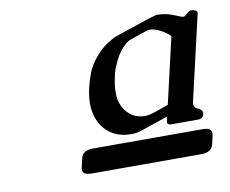

<svg xmlns="http://www.w3.org/2000/svg" viewBox="-55 -762 669 558"><g transform="rotate(-10 279.0 -483.5)"><path d="M189.5 -343.8H513.7Q539.1 -343.8 539.1 -327.6Q539.1 -324.2 538.6 -321.3L532.7 -295.4Q527.3 -272.9 497.1 -272.9H172.9Q147 -272.9 147 -289.6Q147 -292.5 147.9 -295.4L153.8 -321.3Q159.2 -343.8 189.5 -343.8ZM313 -365.7H299.8Q250.5 -368.2 223.6 -405.3Q204.1 -433.1 203.6 -473.1Q203.6 -495.6 210 -522Q213.9 -539.1 222.2 -561.3Q230.5 -583.5 249 -605.2Q267.6 -627 284.7 -637.9Q301.8 -648.9 313 -653.3Q432.6 -694.3 439.9 -694.3H441.9Q463.9 -693.4 479.2 -688Q494.6 -682.6 502.7 -679Q510.7 -675.3 515.6 -675.3Q520 -675.3 529.3 -684.6Q535.2 -689.9 539.6 -689.9Q544.9 -689.9 551.3 -687.5Q557.6 -685.1 557.6 -679.7Q557.6 -678.2 557.1 -676.3L499.5 -427.2Q495.6 -410.6 510.5 -404.8Q525.4 -398.9 522.5 -386.2Q519.5 -373.5 504.4 -373.5H426.3Q412.6 -373.5 415 -384.3L418 -397.9L334.5 -369.6Q321.3 -365.7 313 -365.7ZM411.1 -655.3Q405.8 -655.3 384.8 -647.9Q363.8 -640.6 354.2 -637.2Q344.7 -633.8 339.8 -629.9Q316.9 -609.9 304.9 -584.2Q293 -558.6 291.5 -551.3L289.1 -541Q282.7 -513.7 282.7 -492.7Q282.7 -468.3 291 -452.1Q312 -410.6 355.5 -410.6Q366.2 -410.6 382.1 -415.8Q397.9 -420.9 425.8 -431.2L470.7 -625.5Q462.9 -635.3 445.1 -645Q427.2 -654.8 412.1 -655.3Z"/></g></svg>

Font: Caudex
Style: Bold
Weight: 700
Italic angle: -13°
Version: Version 1.04